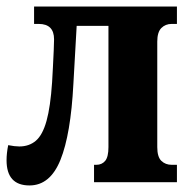

<svg xmlns="http://www.w3.org/2000/svg" viewBox="-20 -556 578 586"><path d="M70 10Q0 10 0 -67Q0 -88 5 -113Q25 -109 39 -109Q69 -109 89.5 -126.5Q110 -144 122 -187Q134 -230 139 -305Q140 -323 141.5 -350.5Q143 -378 144 -402.5Q145 -427 145 -436Q145 -483 98 -483H84V-536H520V-483H504Q485 -483 472.5 -470.5Q460 -458 460 -429V-107Q460 -77 472.5 -65Q485 -53 504 -53H520V0H267V-53H274Q291 -53 301 -65Q311 -77 311 -107V-477H214L204 -300Q196 -146 164.5 -68Q133 10 70 10Z"/></svg>

Font: Noto Serif ExtraCondensed ExtraBold
Style: Regular
Weight: 800
Width: 2
Designer: Monotype Design Team
Foundry: Monotype Imaging Inc.
Version: Version 2.013; ttfautohint (v1.8.4.7-5d5b)